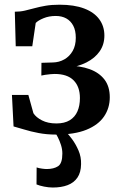

<svg xmlns="http://www.w3.org/2000/svg" viewBox="-20 -576 532 836"><path d="M224 10Q183 10 148 3.2Q113 -3.5 85.8 -12Q58.5 -20.5 39 -25.5L32 -162.5H103.5L125.5 -83Q137 -65 162.8 -51.8Q188.5 -38.5 225.5 -38.5Q261 -38.5 283.8 -52.5Q306.5 -66.5 317.2 -91.2Q328 -116 328 -149Q328 -198.5 300.5 -226.2Q273 -254 218 -254Q211.5 -254 199.8 -253Q188 -252 176.8 -250.2Q165.5 -248.5 160 -247L160.5 -302.5L210 -304Q237.5 -304.5 260.2 -317.5Q283 -330.5 296.5 -354.2Q310 -378 310 -411.5Q310 -443 299 -464Q288 -485 268.5 -495.8Q249 -506.5 223 -506.5Q193.5 -506.5 169.8 -496.8Q146 -487 135.5 -476L120.5 -374.5H48.5L44.5 -525Q68 -525 88.5 -529.8Q109 -534.5 130.8 -540.5Q152.5 -546.5 178.8 -551Q205 -555.5 239.5 -555.5Q303 -555.5 346.5 -539Q390 -522.5 412.2 -492.2Q434.5 -462 434.5 -421Q434.5 -382 414 -352.5Q393.5 -323 356.5 -304.2Q319.5 -285.5 269.5 -278.5L273.5 -290Q328.5 -290 370 -275Q411.5 -260 434.8 -229.8Q458 -199.5 458 -152.5Q458 -105.5 433 -68.8Q408 -32 356.2 -11Q304.5 10 224 10ZM210 240.5Q192 240.5 172 236.5Q152 232.5 139 227L139.5 153Q149.5 156.5 162.5 158.2Q175.5 160 183 160Q214 160 232.8 147.8Q251.5 135.5 251.5 92.5Q251.5 74 245.5 55.2Q239.5 36.5 231.8 21.5Q224 6.5 218 -1.5L249 -6L267 -1.5Q278 8.5 293.8 29.8Q309.5 51 321.8 79.2Q334 107.5 333 139Q332.5 175 317 197.5Q301.5 220 274.2 230.2Q247 240.5 210 240.5Z"/></svg>

Font: Merriweather 48pt SemiBold
Style: Regular
Weight: 600
Version: Version 2.100